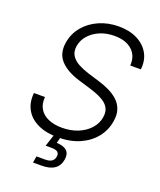

<svg xmlns="http://www.w3.org/2000/svg" viewBox="-168 -842 961 1150"><g transform="rotate(20 312.5 -267.0)"><path d="M270.5 11.7Q195.3 11.7 142.6 -13.2Q89.8 -38.1 64.7 -83.3Q39.6 -128.4 45.9 -189H116.2Q112.3 -144 131.1 -113.3Q149.9 -82.5 186.8 -66.7Q223.6 -50.8 273.9 -50.8Q328.6 -50.8 373.8 -68.8Q418.9 -86.9 448.7 -119.4Q478.5 -151.9 485.4 -194.8Q491.2 -231 477.5 -255.1Q463.9 -279.3 433.1 -296.4Q402.3 -313.5 356.4 -327.6L274.9 -352.5Q192.4 -377.4 151.4 -422.1Q110.4 -466.8 122.1 -538.6Q131.8 -597.7 169.2 -642.6Q206.5 -687.5 263.7 -712.6Q320.8 -737.8 388.7 -737.8Q457.5 -737.8 507.3 -712.4Q557.1 -687 581.5 -642.8Q606 -598.6 599.1 -541H531.7Q536.1 -603 496.1 -639.4Q456.1 -675.8 383.3 -675.8Q333 -675.8 291.7 -658.4Q250.5 -641.1 223.4 -610.6Q196.3 -580.1 189.9 -541.5Q184.1 -504.9 199.7 -480Q215.3 -455.1 245.8 -438.7Q276.4 -422.4 312.5 -411.1L385.7 -388.7Q421.9 -377.9 454.6 -362.3Q487.3 -346.7 512 -324.2Q536.6 -301.8 548.1 -269.5Q559.6 -237.3 552.2 -193.4Q543 -134.3 506.1 -87.9Q469.2 -41.5 409.4 -14.9Q349.6 11.7 270.5 11.7ZM183.1 204.1 189.9 162.6H244.1Q272 162.6 286.6 152.8Q301.3 143.1 304.7 123Q308.1 103.5 297.1 93.5Q286.1 83.5 256.3 83.5H219.7L252.9 -18.6H289.6L288.1 0L276.4 44.9Q321.3 46.4 341.6 65.7Q361.8 85 355.5 122.6Q349.1 163.1 319.6 183.6Q290 204.1 237.8 204.1Z"/></g></svg>

Font: Inter 17pt Light
Style: Italic
Weight: 300
Italic angle: -9.3988°
Version: Version 4.001;git-66647c0bb